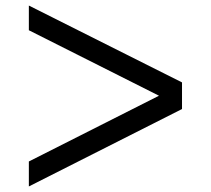

<svg xmlns="http://www.w3.org/2000/svg" viewBox="-20 -698 759 692"><path d="M636 -401V-305L84 -26V-116L553 -353L84 -589V-678Z"/></svg>

Font: Oakes Grotesk Medium
Style: Italic
Weight: 500
Italic angle: -8°
Designer: Samuel Oakes
Foundry: Samuel Oakes
Version: Version 1.000;PS 001.000;hotconv 1.0.88;makeotf.lib2.5.64775